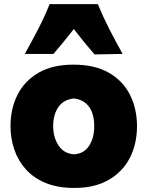

<svg xmlns="http://www.w3.org/2000/svg" viewBox="-20 -909 725 945"><path d="M346.2 16.1Q264.2 16.1 204.6 -8.5Q145 -33.2 106.9 -75.9Q68.8 -118.7 50.3 -173.3Q31.7 -228 31.7 -288.1Q31.7 -374 66.2 -442.4Q100.6 -510.7 169.4 -550.8Q238.3 -590.8 341.3 -590.8Q447.3 -590.8 516.6 -550.5Q585.9 -510.3 620.1 -441.7Q654.3 -373 654.3 -288.1Q654.3 -200.7 618.9 -131.8Q583.5 -63 514.6 -23.4Q445.8 16.1 346.2 16.1ZM344.7 -149.4Q393.6 -152.8 418.7 -191.7Q443.8 -230.5 443.8 -288.1Q443.8 -347.7 418.7 -382.8Q393.6 -418 344.7 -424.3Q294.4 -419.9 268.1 -383.1Q241.7 -346.2 241.7 -288.1Q241.7 -232.4 268.3 -192.6Q294.9 -152.8 344.7 -149.4ZM445.3 -641.1Q393.1 -701.2 343.3 -766.1Q319.3 -735.4 294.4 -704.6Q269.5 -673.8 243.2 -643.6H102.1Q136.2 -704.6 168.2 -766.4Q200.2 -828.1 224.1 -888.7H461.4Q486.3 -828.1 517.8 -766.4Q549.3 -704.6 583.5 -643.6Z"/></svg>

Font: Pinar-DS1-FD ExtraBold
Style: Regular
Weight: 800
Designer: Amin Abedi
Version: Version 2.000